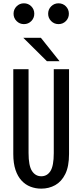

<svg xmlns="http://www.w3.org/2000/svg" viewBox="-20 -1112 490 1143"><path d="M225.6 11Q191.6 11 161.5 -0.6Q131.4 -12.1 108.5 -36.8Q85.5 -61.4 72.3 -100.5Q59.1 -139.7 59.1 -195.1V-700H150V-201.4Q150 -125.3 170.5 -94Q191 -62.7 225.6 -62.7Q260.9 -62.7 280.5 -93.9Q300.1 -125 300.1 -200.3V-700H391V-195.1Q391 -121.2 368.6 -75.9Q346.1 -30.6 308.6 -9.8Q271.1 11 225.6 11ZM334.6 -747.5H259.4L118.6 -887.1H223.3ZM122.4 -968.4Q96.9 -968.4 78.8 -986.5Q60.7 -1004.6 60.7 -1030.1Q60.7 -1056.4 78.8 -1074.3Q96.9 -1092.3 122.3 -1092.3Q148.5 -1092.3 166.3 -1074.3Q184.1 -1056.4 184.1 -1030.1Q184.1 -1004.6 166.3 -986.5Q148.5 -968.4 122.4 -968.4ZM328.3 -968.4Q302.7 -968.4 284.6 -986.5Q266.6 -1004.6 266.6 -1030.1Q266.6 -1056.4 284.6 -1074.3Q302.7 -1092.3 328.2 -1092.3Q354.4 -1092.3 372.2 -1074.3Q390 -1056.4 390 -1030.1Q390 -1004.6 372.2 -986.5Q354.3 -968.4 328.3 -968.4Z"/></svg>

Font: League Mono Thin Condensed
Style: Regular
Weight: 100
Width: 1
Designer: Tyler Finck
Foundry: The League of Moveable Type / Tyler Finck
Version: Version 2.300;RELEASE